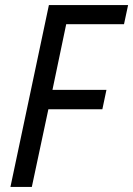

<svg xmlns="http://www.w3.org/2000/svg" viewBox="-20 -734 523 754"><path d="M21 0 172 -714H483L467 -639H240L186 -381H398L382 -305H170L105 0Z"/></svg>

Font: Noto Sans UI SemiCondensed
Style: Italic
Weight: 400
Width: 4
Italic angle: -12°
Designer: Monotype Design Team
Foundry: Monotype Imaging Inc.
Version: Version 1.901